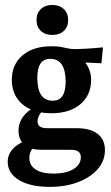

<svg xmlns="http://www.w3.org/2000/svg" viewBox="-20 -563 434 754"><path d="M181.6 -118.2Q160.6 -118.2 141.6 -121.6Q127.4 -104.5 127.4 -86.4Q127.4 -59.6 164.6 -59.6H280.3Q334.5 -59.6 363.3 -37.4Q392.1 -15.1 392.1 26.4Q392.1 68.4 364 100.8Q335.9 133.3 286.9 152.1Q237.8 170.9 174.8 170.9Q99.6 170.9 54.9 144.3Q10.3 117.7 10.3 72.3Q10.3 24.4 66.4 -4.4Q52.7 -22.5 52.7 -49.8Q52.7 -100.1 101.1 -133.3Q65.4 -148.9 45.9 -178.7Q26.4 -208.5 26.4 -249.5Q26.4 -310.1 68.6 -345.7Q110.8 -381.3 182.1 -381.3Q205.1 -381.3 219.5 -378.7Q233.9 -376 246.6 -373Q259.3 -370.1 276.4 -370.1Q288.6 -370.1 318.4 -371.8Q348.1 -373.5 384.3 -377L378.4 -314.5L314.9 -317.4Q337.9 -286.6 337.9 -250Q337.9 -189.5 295.7 -153.8Q253.4 -118.2 181.6 -118.2ZM187 -167.5Q237.8 -167.5 237.8 -241.7Q237.8 -332 176.8 -332Q126.5 -332 126.5 -257.8Q126.5 -167.5 187 -167.5ZM95.2 56.6Q95.2 86.4 119.9 102.5Q144.5 118.7 190.4 118.7Q239.3 118.7 268.3 101.1Q297.4 83.5 297.4 54.2Q297.4 25.4 260.3 25.4H144.5Q123 25.4 106.4 21Q95.2 37.6 95.2 56.6ZM185.5 -425.8Q157.2 -425.8 140.4 -441.7Q123.5 -457.5 123.5 -484.4Q123.5 -511.2 140.4 -527.3Q157.2 -543.5 185.5 -543.5Q213.9 -543.5 230.7 -527.3Q247.6 -511.2 247.6 -484.4Q247.6 -457.5 230.7 -441.7Q213.9 -425.8 185.5 -425.8Z"/></svg>

Font: Markazi Text SemiBold
Style: Regular
Weight: 600
Designer: Borna Izadpanah (Arabic designer), Fiona Ross (Arabic design director) and Florian Runge (Latin designer)
Foundry: Borna Izadpanah and Florian Runge
Version: Version 1.001; ttfautohint (v1.8.3)